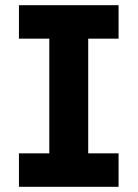

<svg xmlns="http://www.w3.org/2000/svg" viewBox="-20 -720 530 740"><path d="M53 0V-129H170V-571H53V-700H437V-571H320V-129H437V0Z"/></svg>

Font: Our Lexend SemiBold
Style: Regular
Weight: 600
Designer: Bonnie Shaver-Troup, Thomas Jockin
Foundry: Lexend
Version: Version 1.007